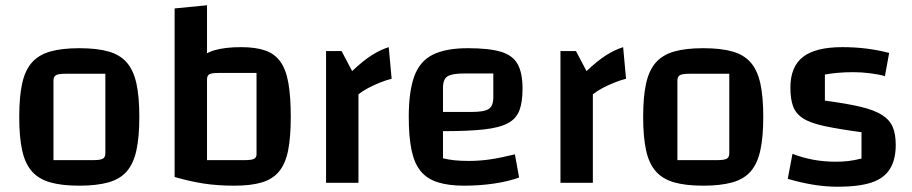

<svg xmlns="http://www.w3.org/2000/svg" viewBox="-20 -694 3461 729"><path d="M281 11Q215 11 171 -1.5Q127 -14 101 -43.5Q75 -73 64 -123.5Q53 -174 53 -250Q53 -326 64 -376.5Q75 -427 101 -456.5Q127 -486 171 -498.5Q215 -511 281 -511Q348 -511 392 -498.5Q436 -486 461.5 -456.5Q487 -427 498 -377Q509 -327 509 -250Q509 -174 498 -123.5Q487 -73 461.5 -43.5Q436 -14 391.5 -1.5Q347 11 281 11ZM183 -86H334Q361 -86 370.5 -91.5Q380 -97 380 -112V-414H229Q202 -414 192.5 -408.5Q183 -403 183 -388Z M896 -515Q950 -515 986.5 -502.5Q1023 -490 1044.5 -460Q1066 -430 1075 -378.5Q1084 -327 1084 -250Q1084 -173 1074 -123Q1064 -73 1040 -43.5Q1016 -14 974.5 -1.5Q933 11 871 11Q816 11 780.5 -0.5Q745 -12 725 -40.5Q705 -69 697 -120Q689 -171 689 -250Q689 -330 698.5 -381.5Q708 -433 730.5 -462Q753 -491 793.5 -503Q834 -515 896 -515ZM954 -417H810Q784 -417 775 -412Q766 -407 766 -392V-86H909Q935 -86 944.5 -91Q954 -96 954 -108ZM643 -662 766 -674V-108V-62L871 11Q806 11 754 3Q702 -5 643 -22Z M1277 -500 1317 -424Q1358 -463 1391 -484Q1424 -505 1456 -515L1467 -395Q1447 -390 1423 -380.5Q1399 -371 1377.5 -359.5Q1356 -348 1341 -336V0H1218V-500Z M1742 11Q1683 11 1642 -2Q1601 -15 1577 -44.5Q1553 -74 1542.5 -124.5Q1532 -175 1532 -250Q1532 -347 1553 -404.5Q1574 -462 1623.5 -486.5Q1673 -511 1756 -511Q1837 -511 1882 -497.5Q1927 -484 1945.5 -450.5Q1964 -417 1964 -357Q1964 -306 1952 -274.5Q1940 -243 1908 -226Q1876 -209 1817 -202.5Q1758 -196 1662 -196H1632V-269H1772Q1819 -269 1836 -280.5Q1853 -292 1853 -324V-415H1742Q1696 -415 1679 -404Q1662 -393 1662 -361V-93Q1682 -88 1705 -85.5Q1728 -83 1761 -83Q1802 -83 1842 -89Q1882 -95 1935 -108L1951 -20Q1910 -5 1855.5 3Q1801 11 1742 11Z M2167 -500 2207 -424Q2248 -463 2281 -484Q2314 -505 2346 -515L2357 -395Q2337 -390 2313 -380.5Q2289 -371 2267.5 -359.5Q2246 -348 2231 -336V0H2108V-500Z M2650 11Q2584 11 2540 -1.5Q2496 -14 2470 -43.5Q2444 -73 2433 -123.5Q2422 -174 2422 -250Q2422 -326 2433 -376.5Q2444 -427 2470 -456.5Q2496 -486 2540 -498.5Q2584 -511 2650 -511Q2717 -511 2761 -498.5Q2805 -486 2830.5 -456.5Q2856 -427 2867 -377Q2878 -327 2878 -250Q2878 -174 2867 -123.5Q2856 -73 2830.5 -43.5Q2805 -14 2760.5 -1.5Q2716 11 2650 11ZM2552 -86H2703Q2730 -86 2739.5 -91.5Q2749 -97 2749 -112V-414H2598Q2571 -414 2561.5 -408.5Q2552 -403 2552 -388Z M2981 -361Q2981 -441 3029 -478Q3077 -515 3178 -515Q3226 -515 3270 -509.5Q3314 -504 3356 -493L3340 -405Q3315 -412 3282.5 -416Q3250 -420 3219 -420Q3189 -420 3161 -417.5Q3133 -415 3112 -411V-312Q3195 -301 3247.5 -288.5Q3300 -276 3329 -257.5Q3358 -239 3369.5 -212Q3381 -185 3381 -144Q3381 -88 3359 -52.5Q3337 -17 3289 -1Q3241 15 3161 15Q3114 15 3066 7Q3018 -1 2971 -15L2989 -110Q3065 -80 3153 -80Q3179 -80 3200.5 -82.5Q3222 -85 3251 -92V-192Q3163 -204 3109.5 -215.5Q3056 -227 3028.5 -245Q3001 -263 2991 -291Q2981 -319 2981 -361Z"/></svg>

Font: Changa Medium
Style: Regular
Weight: 500
Designer: Eduardo Rodriguez Tunni
Foundry: Eduardo Rodriguez Tunni
Version: Version 3.003